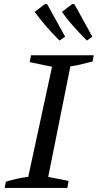

<svg xmlns="http://www.w3.org/2000/svg" viewBox="-20 -932 485 952"><path d="M3 0 9 -31Q38 -40 65.5 -46Q93 -52 120 -55L238 -601L127 -624L134 -658H445L439 -627Q404 -618 378 -612Q352 -606 329 -603L219 -55L320 -35L314 0ZM275 -731Q235 -771 206 -805Q177 -839 152 -873L203 -912L214 -911L303 -750ZM411 -731Q370 -772 340.5 -805.5Q311 -839 287 -873L338 -912L349 -911L438 -750Z"/></svg>

Font: Piazzolla Thin Medium
Style: Italic
Weight: 500
Italic angle: -11.3°
Version: Version 2.005